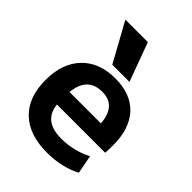

<svg xmlns="http://www.w3.org/2000/svg" viewBox="-227 -903 1027 1027"><g transform="rotate(45 286.0 -390.0)"><path d="M316 10Q181 10 108 -60Q35 -130 35 -260Q35 -386 104 -458Q173 -530 294 -530Q411 -530 474.5 -462Q538 -394 538 -269Q538 -255 537.5 -237Q537 -219 536 -210H112V-305H429L410 -276Q410 -354 381.5 -392Q353 -430 294 -430Q232 -430 201 -390.5Q170 -351 170 -273V-233Q170 -165 206.5 -131Q243 -97 317 -97Q363 -97 409.5 -108.5Q456 -120 492 -140L512 -35Q474 -14 423 -2Q372 10 316 10ZM230 -570 109 -790H279L360 -570Z"/></g></svg>

Font: M PLUS 2
Style: Bold
Weight: 700
Designer: Coji Morishita
Foundry: UNDERFOREST DESIGN
Version: Version 1.001